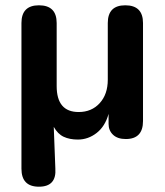

<svg xmlns="http://www.w3.org/2000/svg" viewBox="-20 -517 623 725"><path d="M127 188Q61 188 61 120V-430Q61 -497 127 -497Q194 -497 194 -430V-192Q194 -94 277 -94Q326 -94 356.5 -127.5Q387 -161 387 -216V-430Q387 -497 453 -497Q520 -497 520 -430V-60Q520 8 455 8Q424 8 407 -8Q390 -24 390 -49V-87Q377 -40 345 -15Q313 10 274 10Q243 10 220.5 -0.5Q198 -11 183 -38L189 119Q194 188 127 188Z"/></svg>

Font: Chiron GoRound TC SB
Style: Regular
Weight: 500
Designer: Ryoko NISHIZUKA 西塚涼子 (kana, bopomofo & ideographs); Paul D. Hunt (Latin, Greek & Cyrillic); Sandoll Communications 산돌커뮤니
Foundry: Adobe
Version: Version 1.000;hotconv 1.1.1;makeotfexe 2.6.0